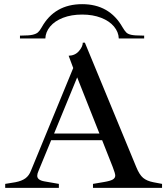

<svg xmlns="http://www.w3.org/2000/svg" viewBox="-20 -903 804 923"><path d="M759 -19V0H427V-19L480 -28Q510 -33 522 -40Q534 -47 534 -59Q534 -69 522 -100L471 -229H226L165 -81Q159 -68 159 -58Q159 -37 194 -31L263 -19V0H5V-19L54 -27Q85 -33 102.5 -46Q120 -59 129 -83L332 -576L310 -635Q341 -636 359.5 -657.5Q378 -679 378 -698H388L635 -100Q650 -63 668 -48Q686 -33 717 -27ZM458 -261 351 -531 240 -261ZM76 -732H86Q120 -732 137 -736Q154 -740 162.5 -747.5Q171 -755 180 -771Q242 -883 375 -883Q506 -883 569 -772Q579 -755 587 -747Q595 -739 611.5 -735.5Q628 -732 663 -732H673V-718H551Q550 -749 528 -775.5Q506 -802 466 -817.5Q426 -833 375 -833Q323 -833 283 -817.5Q243 -802 221 -775.5Q199 -749 198 -718H76Z"/></svg>

Font: Ibarra Real Nova
Style: Regular
Weight: 400
Designer: Jose Maria Ribagorda & Octavio Pardo
Foundry: Jose Maria Ribagorda
Version: Version 1.014